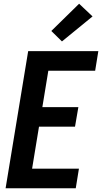

<svg xmlns="http://www.w3.org/2000/svg" viewBox="-20 -1009 547 1029"><path d="M10 0 131 -735H507L490 -630H239L207 -435H400L382 -330H189L152 -105H403L386 0ZM312 -787 255 -843 404 -989 476 -921Z"/></svg>

Font: Iosevka Extrabold
Style: Italic
Weight: 800
Italic angle: -9°
Monospace: yes
Designer: Belleve Invis
Foundry: Belleve Invis
Version: Version 32.5.0; ttfautohint (v1.8.4)